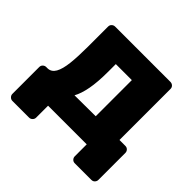

<svg xmlns="http://www.w3.org/2000/svg" viewBox="-155 -688 966 966"><g transform="rotate(45 328.0 -205.0)"><path d="M48 110Q38 110 30.5 102.5Q23 95 23 85V-106Q23 -117 30.5 -124Q38 -131 48 -131H58Q84 -132 98.5 -157.5Q113 -183 118.5 -232.5Q124 -282 124 -354V-495Q124 -506 131.5 -513Q139 -520 149 -520H542Q553 -520 560.5 -513Q568 -506 568 -495V-132H610Q621 -132 628 -124.5Q635 -117 635 -107V85Q635 95 628 102.5Q621 110 610 110H492Q481 110 474 102.5Q467 95 467 85V0H192V85Q192 95 184.5 102.5Q177 110 167 110ZM249 -131 399 -132V-389H285V-336Q285 -261 275.5 -211Q266 -161 249 -131Z"/></g></svg>

Font: Rubik Light
Style: Bold
Weight: 700
Version: Version 2.104